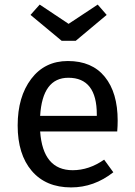

<svg xmlns="http://www.w3.org/2000/svg" viewBox="-20 -805 590 837"><path d="M310 -627H249L113 -740L153 -785L279 -701L406 -785L445 -740ZM493 -279Q493 -256 491 -232H155Q167 -63 297 -63Q368 -63 434 -109L474 -54Q390 12 290 12Q180 12 118.5 -60Q57 -132 57 -258Q57 -383 116 -461Q175 -539 276 -539Q381 -539 437 -470Q493 -401 493 -279ZM402 -300V-306Q402 -466 278 -466Q165 -466 155 -300Z"/></svg>

Font: Fira Sans
Style: Regular
Weight: 400
Designer: Carrois Corporate & Edenspiekermann AG
Foundry: Carrois Corporate GbR & Edenspiekermann AG
Version: Version 4.106;PS 004.106;hotconv 1.0.70;makeotf.lib2.5.58329